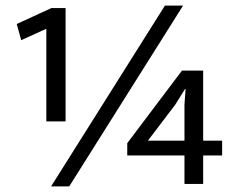

<svg xmlns="http://www.w3.org/2000/svg" viewBox="-20 -659 866 688"><path d="M163 9 571 -639H636L228 9ZM164 -630H215V-224H146V-556L56 -515L40 -573ZM632 -406H708V-155H776V-102H708V0H641V-102H436V-146ZM608 -284 510 -155H641V-284L645 -340H643Z"/></svg>

Font: Mukta Vaani
Style: Regular
Weight: 400
Designer: Noopur Datye, Girish Dalvi, Yashodeep Gholap, Pallavi Karambelkar
Foundry: Ek Type
Version: Version 2.538;PS 1.000;hotconv 16.6.51;makeotf.lib2.5.65220;